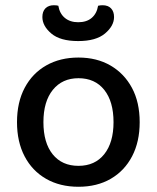

<svg xmlns="http://www.w3.org/2000/svg" viewBox="-20 -700 600 734"><path d="M514 -233Q514 -158 485 -102.5Q456 -47 403.5 -16.5Q351 14 280 14Q209 14 156 -16.5Q103 -47 74 -102.5Q45 -158 45 -233Q45 -309 74.5 -364.5Q104 -420 157 -450Q210 -480 280 -480Q350 -480 402.5 -449.5Q455 -419 484.5 -364Q514 -309 514 -233ZM280 -401Q218 -401 182 -356.5Q146 -312 146 -233Q146 -154 181.5 -110Q217 -66 280 -66Q343 -66 378.5 -110.5Q414 -155 414 -233Q414 -312 378.5 -356.5Q343 -401 280 -401ZM279 -615Q311 -615 330.5 -631.5Q350 -648 355 -678Q359 -679 363.5 -679.5Q368 -680 372 -680Q393 -680 404.5 -668Q416 -656 416 -635Q416 -601 381.5 -572Q347 -543 279 -543Q210 -543 176 -572Q142 -601 142 -635Q142 -656 153.5 -668Q165 -680 186 -680Q191 -680 195.5 -679.5Q200 -679 203 -678Q208 -648 228 -631.5Q248 -615 279 -615Z"/></svg>

Font: Baloo Tamma 2 Medium
Style: Regular
Weight: 500
Designer: Divya Kowshik, Shuchita Grover and Ek Type
Foundry: Ek Type
Version: Version 1.700